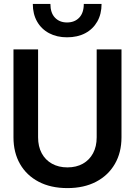

<svg xmlns="http://www.w3.org/2000/svg" viewBox="-20 -951 690 983"><path d="M325 12Q240 12 178 -20.5Q116 -53 82.5 -111.5Q49 -170 49 -248V-698H175V-248Q175 -201 193.5 -166.5Q212 -132 246 -113Q280 -94 325 -94Q371 -94 404.5 -113Q438 -132 456.5 -166.5Q475 -201 475 -248V-698H602V-248Q602 -170 568 -111.5Q534 -53 472 -20.5Q410 12 325 12ZM323 -760Q271 -760 231.5 -781Q192 -802 170 -840.5Q148 -879 148 -931H238Q238 -885 261.5 -860.5Q285 -836 323 -836Q362 -836 385.5 -860.5Q409 -885 409 -931H500Q500 -879 478 -840.5Q456 -802 416.5 -781Q377 -760 323 -760Z"/></svg>

Font: Azeret Mono Thin Medium
Style: Regular
Weight: 500
Version: Version 1.002